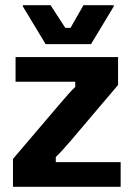

<svg xmlns="http://www.w3.org/2000/svg" viewBox="-20 -720 515 740"><path d="M445 0H30V-107.5L212.5 -321.7Q228.3 -340 242.5 -356.2Q256.7 -372.5 270 -385V-405H40V-500H435V-392.5L253.3 -178.3Q237.5 -160 222.9 -143.8Q208.3 -127.5 195 -115V-95H445ZM330.8 -550H155.8L68.3 -695V-700H175L231.7 -612.5H251.7L301.7 -700H418.3V-695Z"/></svg>

Font: Familjen Grotesk Variable
Style: Regular
Weight: 400
Designer: Anders Wikstroem, Jonas Baeckman, Matilda Gysing, Kristian Moeller
Foundry: Familjen STHLM AB
Version: Version 2.000